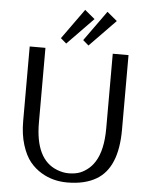

<svg xmlns="http://www.w3.org/2000/svg" viewBox="-61 -972 807 1031"><g transform="rotate(5 342.5 -456.0)"><path d="M76.2 0ZM530.3 -732.9ZM476.1 -921.9 530.3 -877 390.1 -732.9 359.4 -759.3ZM356 -921.9 410.2 -877 270 -732.9 239.3 -759.3ZM523.9 -700.2H608.9V-297.9Q608.9 -92.8 496.6 -26.9Q434.6 9.8 339.8 9.8Q262.7 9.8 201.2 -26.9Q165 -48.3 138.2 -81.3Q111.3 -114.3 93.8 -170.2Q76.2 -226.1 76.2 -297.9V-700.2H161.1V-297.9Q161.1 -99.1 280.3 -52.7Q313 -40 342 -40Q371.1 -40 394 -46.4Q417 -52.7 441.4 -70.6Q465.8 -88.4 483.4 -116.2Q523.9 -180.2 523.9 -297.9Z"/></g></svg>

Font: Pfennig
Style: Medium
Weight: 500
Version: Version 20120410 ; ttfautohint (v0.8)